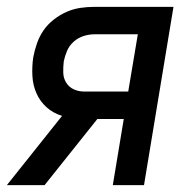

<svg xmlns="http://www.w3.org/2000/svg" viewBox="-38 -540 558 560"><path d="M92 0H-18L143 -202Q117 -210 98 -227Q79 -244 68.5 -267.5Q58 -291 56.5 -318.5Q55 -346 59 -373Q63 -394 70 -414Q77 -434 89 -451.5Q101 -469 119 -483Q137 -497 156.5 -505.5Q176 -514 196.5 -517Q217 -520 237 -520H468L382 0H291L323 -193H246ZM208 -273H336L364 -440H238Q222 -440 206 -435Q190 -430 177 -418.5Q164 -407 157.5 -391.5Q151 -376 148 -361Q146 -344 146.5 -328Q147 -312 155 -299Q163 -286 177 -279.5Q191 -273 208 -273Z"/></svg>

Font: Iosevka Medium Oblique
Style: Regular
Weight: 500
Italic angle: -9°
Monospace: yes
Designer: Belleve Invis
Foundry: Belleve Invis
Version: Version 32.5.0; ttfautohint (v1.8.4)